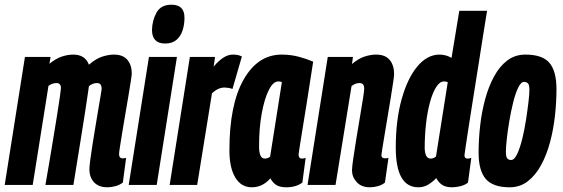

<svg xmlns="http://www.w3.org/2000/svg" viewBox="-36 -786 2394 816"><path d="M420 10Q384 10 364 -11Q344 -32 344 -67Q344 -78 347.5 -105.5Q351 -133 357 -170.5Q363 -208 369.5 -247.5Q376 -287 382 -322.5Q388 -358 392 -381.5Q396 -405 396 -410Q396 -420 391.5 -426.5Q387 -433 376 -433Q358 -433 342 -420Q341 -416 340.5 -410Q340 -404 339 -399Q334 -363 325.5 -309Q317 -255 307.5 -195.5Q298 -136 289.5 -84Q281 -32 276 0H157Q163 -34 171.5 -84Q180 -134 189 -189Q198 -244 206 -293Q214 -342 218.5 -374.5Q223 -407 223 -411Q223 -433 204 -433Q186 -433 170 -421L103 0H-16L70 -544H179L174 -515Q201 -537 226.5 -545.5Q252 -554 275 -554Q326 -554 342 -511Q372 -537 399 -545.5Q426 -554 448 -554Q487 -554 505.5 -531.5Q524 -509 524 -474Q524 -467 520 -441.5Q516 -416 510 -379.5Q504 -343 497 -303Q490 -263 484 -226Q478 -189 474 -163.5Q470 -138 470 -131Q470 -113 486 -113Q489 -113 492.5 -113.5Q496 -114 500 -115L486 -10Q473 0 455 5Q437 10 420 10Z M693 -766Q749 -766 748 -709Q748 -682 740 -657Q732 -632 714 -616.5Q696 -601 666 -601Q610 -601 610 -659Q611 -700 629.5 -733Q648 -766 693 -766ZM511 0 597 -544H716L630 0Z M878 -544 872 -503Q894 -529 914 -541.5Q934 -554 953 -554Q963 -554 972.5 -552.5Q982 -551 992 -546L952 -408Q944 -411 934.5 -412.5Q925 -414 919 -414Q905 -414 892.5 -408.5Q880 -403 865 -390L802 0H685L771 -544Z M1181 10Q1155 10 1139.5 1Q1124 -8 1113 -28Q1080 10 1034 10Q989 10 964 -31.5Q939 -73 939 -147Q939 -342 999.5 -448Q1060 -554 1161 -554Q1199 -554 1233 -545Q1267 -536 1295 -524Q1278 -413 1266.5 -341Q1255 -269 1248 -227Q1241 -185 1238 -164.5Q1235 -144 1234 -137Q1233 -130 1233 -129Q1233 -112 1247 -112Q1255 -112 1263 -115L1249 -10Q1222 10 1181 10ZM1112 -120 1162 -437Q1156 -440 1147 -440Q1125 -440 1106.5 -403.5Q1088 -367 1076.5 -304.5Q1065 -242 1065 -164Q1065 -112 1089 -112Q1102 -112 1112 -120Z M1357 -544H1464L1460 -514Q1487 -537 1513 -545.5Q1539 -554 1563 -554Q1601 -554 1620 -531.5Q1639 -509 1639 -470Q1639 -463 1635 -436.5Q1631 -410 1625 -372.5Q1619 -335 1612 -294Q1605 -253 1599 -216Q1593 -179 1589 -155Q1585 -131 1585 -127Q1585 -113 1601 -113Q1603 -113 1606.5 -113.5Q1610 -114 1615 -115L1600 -10Q1588 0 1570.5 5Q1553 10 1536 10Q1500 10 1480 -12Q1460 -34 1460 -62Q1460 -76 1465.5 -113Q1471 -150 1478.5 -197Q1486 -244 1494 -290Q1502 -336 1507 -369Q1512 -402 1512 -410Q1512 -420 1507.5 -426.5Q1503 -433 1491 -433Q1474 -433 1458 -420L1390 0H1271Z M1885 10Q1860 10 1844.5 0.5Q1829 -9 1818 -29Q1804 -14 1785 -2Q1766 10 1742 10Q1646 10 1646 -159Q1646 -275 1671 -364.5Q1696 -454 1738 -504Q1780 -554 1832 -554Q1859 -554 1883 -540L1916 -740H2034Q2026 -691 2016 -628Q2006 -565 1995.5 -497.5Q1985 -430 1974.5 -365.5Q1964 -301 1956 -248Q1948 -195 1943 -162.5Q1938 -130 1938 -126Q1938 -112 1951 -112Q1958 -112 1967 -115L1953 -10Q1941 0 1922 5Q1903 10 1885 10ZM1794 -112Q1807 -112 1817 -121L1867 -437Q1858 -440 1851 -440Q1833 -440 1817.5 -415.5Q1802 -391 1791 -350Q1780 -309 1774.5 -259Q1769 -209 1769 -158Q1769 -138 1775 -125Q1781 -112 1794 -112Z M2130 10Q2059 10 2028.5 -25.5Q1998 -61 1998 -137Q1998 -192 2004.5 -250.5Q2011 -309 2025.5 -363Q2040 -417 2063.5 -460.5Q2087 -504 2120 -529Q2153 -554 2197 -554Q2269 -554 2299 -519Q2329 -484 2329 -407Q2329 -352 2322.5 -293.5Q2316 -235 2301.5 -181Q2287 -127 2263.5 -84Q2240 -41 2207 -15.5Q2174 10 2130 10ZM2136 -106Q2150 -106 2162 -131.5Q2174 -157 2183.5 -195.5Q2193 -234 2199.5 -276Q2206 -318 2210 -352.5Q2214 -387 2214 -403Q2214 -426 2207.5 -432Q2201 -438 2191 -438Q2178 -438 2166 -413Q2154 -388 2144.5 -349Q2135 -310 2128 -268Q2121 -226 2117.5 -192Q2114 -158 2114 -142Q2114 -119 2120 -112.5Q2126 -106 2136 -106Z"/></svg>

Font: Georama ExtraCondensed
Style: Bold Italic
Weight: 700
Width: 2
Italic angle: -9°
Designer: Jean-Baptiste Levee
Foundry: Production Type
Version: Version 1.000